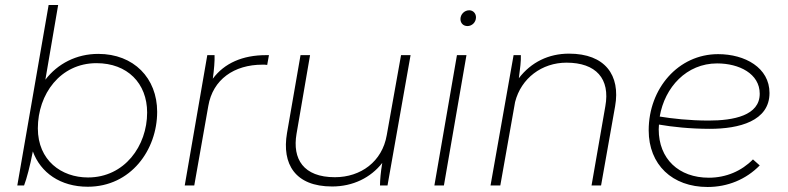

<svg xmlns="http://www.w3.org/2000/svg" viewBox="-20 -740 3144 766"><path d="M49 0H76C86 -25 101 -83 110 -131L111 -136C142 -51 221 5 330 5C502 5 607 -142 607 -294C607 -428 514 -525 372 -525C285 -525 210 -486 161 -422L212 -720H174ZM331 -32C225 -32 131 -100 131 -228C131 -364 220 -488 365 -488C488 -488 567 -408 567 -291C567 -158 477 -32 331 -32Z M717 0H755L811 -317C829 -423 914 -482 1027 -482C1034 -482 1040 -482 1046 -481L1053 -520H1041C948 -520 875 -488 829 -426C834 -462 837 -497 836 -520H807Z M1305 4C1388 4 1459 -31 1505 -90C1499 -54 1496 -21 1496 0H1526L1618 -520H1580L1523 -201C1505 -95 1419 -33 1316 -33C1190 -33 1146 -106 1163 -206L1217 -520H1179L1125 -209C1104 -86 1157 4 1305 4Z M1713 0H1751L1841 -520H1803ZM1845 -636C1863 -636 1879 -651 1879 -671C1879 -686 1868 -699 1852 -699C1833 -699 1817 -683 1817 -664C1817 -648 1828 -636 1845 -636Z M1937 0H1976L2035 -333C2059 -428 2142 -490 2240 -490C2358 -490 2415 -426 2395 -316L2340 0H2378L2434 -316C2456 -440 2394 -526 2250 -526C2169 -526 2099 -492 2050 -428C2055 -465 2059 -497 2058 -520H2029Z M2803 6C2883 6 2956 -24 3011 -80L2984 -104C2939 -58 2877 -31 2808 -31C2688 -31 2608 -106 2608 -224L2609 -243C2661 -234 2732 -226 2812 -226C2929 -226 3050 -257 3050 -369C3050 -470 2952 -524 2845 -524C2686 -524 2568 -387 2568 -220C2568 -83 2662 6 2803 6ZM2612 -275C2632 -392 2719 -487 2841 -487C2929 -487 3011 -446 3011 -366C3011 -279 2907 -259 2807 -259C2730 -259 2661 -267 2612 -275Z"/></svg>

Font: Fixel Display ExtraLight
Style: Italic
Weight: 200
Italic angle: -10°
Designer: AlfaBravo + MacPaw
Foundry: Kyrylo Tkachov, Marchela Mozhyna, Serhii Makarenko, Maria Weinstein, Zakhar Kryvoshyya
Version: Version 1.210;Glyphs 3.2 (3217)